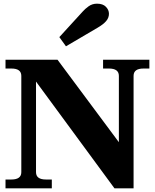

<svg xmlns="http://www.w3.org/2000/svg" viewBox="-20 -1025 843 1045"><path d="M303 -823 430 -962Q442 -976 462 -990.5Q482 -1005 508 -1005Q540 -1005 556.5 -988Q573 -971 573 -950Q573 -928 557.5 -910Q542 -892 511 -874L339 -773ZM10 -48H42Q96 -48 96 -88V-612Q96 -652 42 -652H10V-700H293L627 -251V-612Q627 -652 573 -652H541V-700H793V-652H761Q707 -652 707 -612V0H603L176 -581V-88Q176 -48 230 -48H262V0H10Z"/></svg>

Font: Taviraj Black
Style: Regular
Weight: 900
Designer: Katatrad Team
Foundry: CadsonDemak
Version: Version 1.030